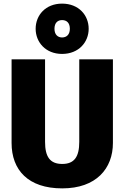

<svg xmlns="http://www.w3.org/2000/svg" viewBox="-20 -1023 687 1061"><path d="M323 -1003C232 -1003 177 -939 177 -864C177 -790 232 -725 323 -725C415 -725 470 -790 470 -864C470 -939 415 -1003 323 -1003ZM323 -912C348 -912 366 -897 366 -864C366 -832 348 -816 323 -816C299 -816 281 -832 281 -864C281 -897 299 -912 323 -912ZM604 -695H418V-239C418 -157 391 -117 324 -117C256 -117 229 -157 229 -239V-695H44V-233C44 -84 135 18 324 18C512 18 604 -92 604 -233Z"/></svg>

Font: Fira Sans ExtraBold
Style: Regular
Weight: 800
Designer: bBox Type GmbH & Carrois Corporate GbR & Edenspiekermann AG
Foundry: bBox Type GmbH & Carrois Corporate GbR & Edenspiekermann AG
Version: Version 4.300;PS 004.300;hotconv 1.0.88;makeotf.lib2.5.64775